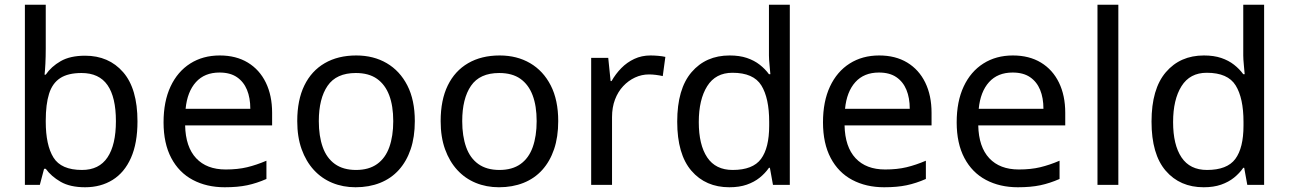

<svg xmlns="http://www.w3.org/2000/svg" viewBox="-20 -780 5438 810"><path d="M173 -575Q173 -541 171.5 -511.5Q170 -482 168 -465H173Q196 -499 236 -522Q276 -545 339 -545Q439 -545 499.5 -475.5Q560 -406 560 -268Q560 -176 532.5 -114Q505 -52 455 -21Q405 10 339 10Q276 10 236 -13Q196 -36 173 -68H166L148 0H85V-760H173ZM324 -472Q267 -472 234 -450.5Q201 -429 187 -384.5Q173 -340 173 -271V-267Q173 -168 205.5 -115.5Q238 -63 326 -63Q398 -63 433.5 -116Q469 -169 469 -269Q469 -370 433.5 -421Q398 -472 324 -472Z M907 -546Q976 -546 1025.5 -516Q1075 -486 1101.5 -431.5Q1128 -377 1128 -304V-251H761Q763 -160 807.5 -112.5Q852 -65 932 -65Q983 -65 1022.5 -74.5Q1062 -84 1104 -102V-25Q1063 -7 1023 1.5Q983 10 928 10Q852 10 793.5 -21Q735 -52 702.5 -113.5Q670 -175 670 -264Q670 -352 699.5 -415Q729 -478 782.5 -512Q836 -546 907 -546ZM906 -474Q843 -474 806.5 -433.5Q770 -393 763 -321H1036Q1036 -367 1022 -401Q1008 -435 979.5 -454.5Q951 -474 906 -474Z M1730 -269Q1730 -202 1712.5 -150.5Q1695 -99 1662.5 -63Q1630 -27 1583.5 -8.5Q1537 10 1480 10Q1427 10 1382 -8.5Q1337 -27 1304 -63Q1271 -99 1252.5 -150.5Q1234 -202 1234 -269Q1234 -358 1264 -419.5Q1294 -481 1350 -513.5Q1406 -546 1483 -546Q1556 -546 1611.5 -513.5Q1667 -481 1698.5 -419.5Q1730 -358 1730 -269ZM1325 -269Q1325 -206 1341.5 -159.5Q1358 -113 1393 -88Q1428 -63 1482 -63Q1536 -63 1571 -88Q1606 -113 1622.5 -159.5Q1639 -206 1639 -269Q1639 -333 1622 -378Q1605 -423 1570.5 -447.5Q1536 -472 1481 -472Q1399 -472 1362 -418Q1325 -364 1325 -269Z M2335 -269Q2335 -202 2317.5 -150.5Q2300 -99 2267.5 -63Q2235 -27 2188.5 -8.5Q2142 10 2085 10Q2032 10 1987 -8.5Q1942 -27 1909 -63Q1876 -99 1857.5 -150.5Q1839 -202 1839 -269Q1839 -358 1869 -419.5Q1899 -481 1955 -513.5Q2011 -546 2088 -546Q2161 -546 2216.5 -513.5Q2272 -481 2303.5 -419.5Q2335 -358 2335 -269ZM1930 -269Q1930 -206 1946.5 -159.5Q1963 -113 1998 -88Q2033 -63 2087 -63Q2141 -63 2176 -88Q2211 -113 2227.5 -159.5Q2244 -206 2244 -269Q2244 -333 2227 -378Q2210 -423 2175.5 -447.5Q2141 -472 2086 -472Q2004 -472 1967 -418Q1930 -364 1930 -269Z M2724 -546Q2739 -546 2756.5 -544.5Q2774 -543 2787 -540L2776 -459Q2763 -462 2747.5 -464Q2732 -466 2718 -466Q2687 -466 2659 -453Q2631 -440 2609 -416.5Q2587 -393 2574.5 -360Q2562 -327 2562 -286V0H2474V-536H2546L2556 -438H2560Q2577 -468 2601 -492.5Q2625 -517 2656 -531.5Q2687 -546 2724 -546Z M3057 10Q2957 10 2897 -59.5Q2837 -129 2837 -267Q2837 -405 2897.5 -475.5Q2958 -546 3058 -546Q3100 -546 3131 -535.5Q3162 -525 3185 -507Q3208 -489 3224 -467H3230Q3229 -480 3226.5 -505.5Q3224 -531 3224 -546V-760H3312V0H3241L3228 -72H3224Q3208 -49 3185 -30.5Q3162 -12 3130.5 -1Q3099 10 3057 10ZM3071 -63Q3156 -63 3190.5 -109.5Q3225 -156 3225 -250V-266Q3225 -366 3192 -419.5Q3159 -473 3070 -473Q2999 -473 2963.5 -416.5Q2928 -360 2928 -265Q2928 -169 2963.5 -116Q2999 -63 3071 -63Z M3689 -546Q3758 -546 3807.5 -516Q3857 -486 3883.5 -431.5Q3910 -377 3910 -304V-251H3543Q3545 -160 3589.5 -112.5Q3634 -65 3714 -65Q3765 -65 3804.5 -74.5Q3844 -84 3886 -102V-25Q3845 -7 3805 1.5Q3765 10 3710 10Q3634 10 3575.5 -21Q3517 -52 3484.5 -113.5Q3452 -175 3452 -264Q3452 -352 3481.5 -415Q3511 -478 3564.5 -512Q3618 -546 3689 -546ZM3688 -474Q3625 -474 3588.5 -433.5Q3552 -393 3545 -321H3818Q3818 -367 3804 -401Q3790 -435 3761.5 -454.5Q3733 -474 3688 -474Z M4253 -546Q4322 -546 4371.5 -516Q4421 -486 4447.5 -431.5Q4474 -377 4474 -304V-251H4107Q4109 -160 4153.5 -112.5Q4198 -65 4278 -65Q4329 -65 4368.5 -74.5Q4408 -84 4450 -102V-25Q4409 -7 4369 1.5Q4329 10 4274 10Q4198 10 4139.5 -21Q4081 -52 4048.5 -113.5Q4016 -175 4016 -264Q4016 -352 4045.5 -415Q4075 -478 4128.5 -512Q4182 -546 4253 -546ZM4252 -474Q4189 -474 4152.5 -433.5Q4116 -393 4109 -321H4382Q4382 -367 4368 -401Q4354 -435 4325.5 -454.5Q4297 -474 4252 -474Z M4698 0H4610V-760H4698Z M5058 10Q4958 10 4898 -59.5Q4838 -129 4838 -267Q4838 -405 4898.5 -475.5Q4959 -546 5059 -546Q5101 -546 5132 -535.5Q5163 -525 5186 -507Q5209 -489 5225 -467H5231Q5230 -480 5227.5 -505.5Q5225 -531 5225 -546V-760H5313V0H5242L5229 -72H5225Q5209 -49 5186 -30.5Q5163 -12 5131.5 -1Q5100 10 5058 10ZM5072 -63Q5157 -63 5191.5 -109.5Q5226 -156 5226 -250V-266Q5226 -366 5193 -419.5Q5160 -473 5071 -473Q5000 -473 4964.5 -416.5Q4929 -360 4929 -265Q4929 -169 4964.5 -116Q5000 -63 5072 -63Z"/></svg>

Font: Noto Sans Tamil
Style: Regular
Weight: 400
Designer: Jelle Bosma - Monotype Design Team
Foundry: Monotype Imaging Inc.
Version: Version 2.003